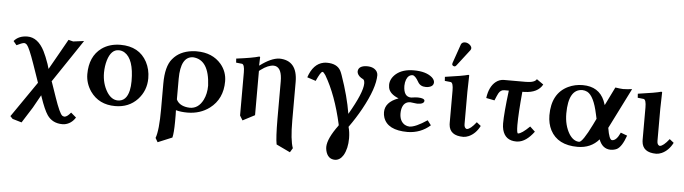

<svg xmlns="http://www.w3.org/2000/svg" viewBox="-54 -918 5042 1416"><g transform="rotate(5 2467.5 -210.0)"><path d="M179.2 -247.1Q138.2 -364.7 119.6 -384.8Q109.4 -394.5 100.1 -395Q83.5 -394 43.9 -374L20 -402.8Q54.2 -444.3 119.1 -444.8Q196.8 -444.8 246.1 -348.6Q264.6 -312 284.2 -255.9Q288.1 -242.2 289.6 -237.8Q291 -233.4 294.4 -222.2Q294.9 -220.7 294.9 -220.2Q317.9 -261.2 365.7 -345.2Q404.8 -414.1 422.9 -446.8L458 -438Q501.5 -443.8 538.1 -448.2L459 -330.1L323.2 -127.9L326.2 -130.9Q332.5 -111.8 346.2 -73.2Q359.9 -33.7 366.2 -15.1Q405.8 100.1 425.8 114.7Q433.6 119.6 442.9 120.1Q462.4 118.7 488.8 85.9L527.8 119.1Q498 167 446.8 175.8Q438.5 177.2 432.1 176.8Q357.9 176.8 318.8 120.1Q293 82 262.2 -8.8L257.8 -22L204.1 74.2L130.9 189.9L63 169.9L44.9 150.9L55.2 136.2L226.1 -111.8Q218.3 -134.3 202.6 -179.7Q187 -225.1 179.2 -247.1Z M798.8 -402.8Q742.7 -402.8 717.8 -321.3Q705.1 -278.8 704.6 -229Q704.6 -148.4 742.7 -86.9Q776.4 -33.7 823.7 -33.2Q887.2 -33.2 905.8 -114.7Q912.6 -145 912.6 -184.1Q912.6 -347.2 842.3 -390.6Q822.8 -402.8 798.8 -402.8ZM583 -207Q583 -338.4 669.9 -402.3Q727.1 -443.4 808.6 -443.8Q947.3 -443.8 1005.4 -335Q1033.7 -280.8 1033.7 -215.8Q1033.7 -124 972.7 -58.1Q908.7 9.8 807.6 9.8Q687 9.8 623 -81.1Q583.5 -139.2 583 -207Z M1478 -200.2Q1468.8 -391.6 1349.1 -398.9Q1257.8 -396.5 1257.3 -231.9V-79.1Q1277.3 -35.6 1338.9 -27.3Q1348.1 -25.9 1357.4 -25.9Q1420.9 -25.9 1455.1 -93.8Q1478 -139.6 1478 -200.2ZM1249 204.1 1143.1 248 1125.5 217.8Q1147.5 159.7 1147.5 2.9V-186Q1147.5 -314 1194.8 -370.1Q1201.2 -377.4 1209.5 -386.2Q1264.2 -439.9 1360.4 -444.8Q1367.7 -445.3 1374 -444.8Q1489.3 -444.8 1554.7 -368.2Q1600.1 -313.5 1600.1 -242.2Q1600.1 -112.3 1506.3 -41Q1437.5 10.7 1343.3 11.2Q1293.9 11.2 1257.3 1Q1257.3 6.3 1257.8 17.6Q1258.3 30.3 1258.3 36.1V86.9Q1257.8 169.4 1249 204.1Z M1841.8 -380.9Q1922.9 -441.9 1983.9 -444.8Q2118.2 -442.9 2118.7 -284.2V0Q2118.7 146.5 2140.6 205.1L2121.6 236.8L2019 188Q2009.3 141.1 2008.8 0V-276.9Q2008.8 -374 1960.9 -387.2Q1954.1 -388.7 1947.8 -389.2Q1906.2 -389.2 1854 -350.1Q1848.1 -345.7 1841.8 -340.8V-13.2L1752.9 33.2L1731.9 -1V-320.8Q1731.9 -378.9 1712.4 -382.8Q1710.4 -382.8 1710 -382.8L1668.9 -387.2L1667 -417Q1789.1 -432.6 1835 -446.8Q1840.3 -445.8 1841.8 -443.8L1839.8 -380.9Z M2714.4 -386.2Q2714.4 -290.5 2625.5 -128.9Q2586.4 -58.1 2536.1 12.2Q2546.9 48.3 2547.4 96.2Q2547.4 172.4 2518.6 222.7Q2494.1 262.2 2457.5 263.2Q2403.8 263.2 2388.7 202.1Q2385.3 187.5 2385.3 173.8Q2386.2 111.8 2462.4 8.8V2Q2414.6 -212.9 2332.5 -352.1Q2318.4 -374 2309.6 -375Q2295.9 -373.5 2265.1 -304.2L2201.2 -325.2Q2235.4 -427.2 2311.5 -442.4Q2324.2 -444.8 2336.4 -444.8Q2412.1 -444.8 2439 -394.5Q2445.8 -381.3 2452.1 -362.8Q2505.4 -210.9 2526.4 -83Q2623 -248.5 2623.5 -315.9Q2623 -341.8 2612.3 -347.2Q2578.1 -363.3 2569.3 -388.7Q2567.9 -394.5 2567.4 -398.9Q2567.4 -436.5 2616.2 -443.8Q2625 -444.8 2633.3 -444.8Q2685.5 -444.8 2707 -411.6Q2713.9 -399.4 2714.4 -386.2Z M2909.2 -121.1Q2909.2 -62 2949.2 -38.1Q2965.3 -29.3 2983.4 -28.8Q3028.8 -29.8 3113.3 -86.9L3140.1 -51.8Q3069.8 10.7 2973.1 12.2Q2823.2 12.2 2793 -80.1Q2787.1 -98.6 2787.1 -118.2Q2787.1 -192.4 2882.8 -228Q2884.8 -228.5 2885.3 -229Q2818.4 -255.4 2809.1 -301.3Q2807.1 -311.5 2807.1 -321.8Q2807.1 -368.2 2849.6 -404.8Q2897.9 -444.8 2980 -444.8Q3070.8 -444.8 3116.2 -405.3Q3134.8 -387.7 3135.3 -370.1Q3135.3 -336.4 3088.9 -330.6Q3083 -330.1 3078.1 -330.1Q3038.1 -330.1 3020 -360.4Q3018.6 -362.8 3018.1 -363.8Q2993.2 -406.7 2974.1 -408.2Q2942.9 -408.2 2928.2 -371.6Q2920.4 -351.6 2919.9 -325.2Q2920.9 -244.1 2976.1 -243.2Q2978 -243.2 2984.4 -244.1Q3009.3 -248 3027.3 -248Q3076.2 -247.1 3077.1 -227.1Q3074.7 -202.6 3026.4 -202.1Q3022.9 -202.1 3011.2 -203.6Q3002.9 -204.6 2999 -205.1Q2983.9 -208 2975.1 -208Q2925.8 -208 2912.6 -153.3Q2909.2 -138.2 2909.2 -121.1Z M3336.9 -683.1Q3361.8 -683.1 3379.9 -662.6Q3387.2 -653.3 3387.7 -645Q3386.7 -635.7 3382.8 -629.9L3288.6 -507.8Q3282.2 -500.5 3277.8 -500Q3263.7 -500 3258.3 -510.7Q3257.8 -512.7 3257.8 -514.2Q3258.3 -520 3258.8 -522.9L3308.6 -666Q3315.9 -682.1 3336.9 -683.1ZM3276.9 -320.8Q3276.9 -377.4 3258.8 -382.3Q3256.3 -382.8 3254.9 -382.8L3213.9 -387.2L3211.9 -417Q3345.7 -435.5 3382.8 -446.8Q3388.7 -445.8 3389.6 -443.8Q3389.6 -442.4 3386.7 -321.3V-83Q3386.7 -55.2 3402.8 -48.8Q3405.3 -48.3 3406.7 -47.9Q3432.6 -49.3 3475.6 -104L3506.8 -79.1Q3476.6 -20 3425.3 2.9Q3404.8 11.7 3385.7 12.2Q3283.7 12.2 3277.3 -69.8Q3276.9 -76.7 3276.9 -83Z M3647.5 -432.1H3811.5Q3876.5 -433.1 3889.2 -459L3939.5 -423.8Q3904.8 -360.4 3808.1 -357.4Q3800.8 -357.4 3794.4 -356.9H3790.5Q3775.4 -196.3 3775.4 -108.9Q3775.9 -48.8 3785.2 -47.9Q3812.5 -49.8 3870.6 -106.9L3908.2 -71.8Q3850.1 6.8 3787.6 11.7Q3781.7 12.2 3777.3 12.2Q3695.3 12.2 3674.8 -65.4Q3669.4 -86.9 3669.4 -111.8Q3669.4 -188 3690.4 -356.9H3657.2Q3630.4 -356.9 3615.2 -330.1Q3606.9 -314.9 3591.3 -275.9L3529.3 -288.1Q3540.5 -373 3588.4 -411.1Q3614.7 -431.6 3647.5 -432.1Z M4353 -206.1 4345.2 -241.2Q4317.4 -372.1 4267.6 -398.9Q4250 -407.7 4230.5 -408.2Q4127.9 -406.2 4127.4 -226.1Q4127.4 -138.2 4165.5 -75.7Q4196.8 -26.9 4239.3 -25.9Q4264.6 -25.9 4331.1 -161.1Q4335.4 -169.9 4340.3 -180.2ZM4230.5 -444.8Q4350.1 -444.8 4393.1 -343.3Q4399.4 -328.1 4404.3 -312L4471.2 -448.2Q4509.8 -442.4 4528.3 -441.9Q4547.9 -441.9 4595.2 -446.8L4443.4 -144L4445.3 -146Q4459 -60.1 4480.5 -59.1Q4512.7 -59.1 4539.1 -117.7Q4540 -119.6 4540 -120.1L4588.4 -102.1Q4558.6 -17.6 4522 2Q4502 11.7 4475.1 12.2Q4414.1 10.7 4389.2 -57.1Q4330.1 11.7 4231.4 12.2Q4084 12.2 4029.3 -92.3Q4004.9 -140.1 4004.4 -202.1Q4004.4 -364.3 4123.5 -421.4Q4172.9 -444.8 4230.5 -444.8Z M4705.1 -320.8Q4705.1 -377.4 4687 -382.3Q4684.6 -382.8 4683.1 -382.8L4642.1 -387.2L4640.1 -417Q4773.9 -435.5 4811 -446.8Q4816.9 -445.8 4817.9 -443.8Q4817.9 -442.4 4814.9 -321.3V-83Q4814.9 -55.2 4831.1 -48.8Q4833.5 -48.3 4835 -47.9Q4860.8 -49.3 4903.8 -104L4935.1 -79.1Q4904.8 -20 4853.5 2.9Q4833 11.7 4814 12.2Q4711.9 12.2 4705.6 -69.8Q4705.1 -76.7 4705.1 -83Z"/></g></svg>

Font: Linux Libertine O
Style: Semibold
Weight: 700
Designer: Philipp H. Poll
Foundry: Philipp H. Poll
Version: Version 5.0.0